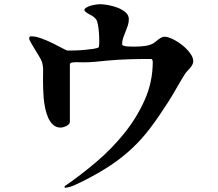

<svg xmlns="http://www.w3.org/2000/svg" viewBox="-20 -828 1040 915"><path d="M287 64 290 58Q363 8 437.5 -55Q512 -118 572 -192.5Q632 -267 670 -352.5Q708 -438 708 -534Q708 -537 706 -542Q704 -547 700 -547Q647 -547 594.5 -545.5Q542 -544 489 -539Q461 -536 433.5 -533.5Q406 -531 378 -531Q364 -531 350.5 -531.5Q337 -532 323 -530Q313 -528 313 -520V-247Q313 -241 308 -236Q303 -231 296 -227.5Q289 -224 281.5 -222Q274 -220 269 -220Q248 -220 233.5 -233Q219 -246 210 -266Q201 -286 195.5 -311.5Q190 -337 188 -362Q186 -387 185.5 -409.5Q185 -432 185 -446Q185 -468 185.5 -490Q186 -512 180 -533Q177 -542 167 -558.5Q157 -575 146.5 -592.5Q136 -610 127.5 -624.5Q119 -639 119 -645Q119 -655 128 -655Q150 -655 178.5 -644.5Q207 -634 233 -621Q259 -608 278.5 -597.5Q298 -587 303 -587Q313 -587 335 -587.5Q357 -588 380.5 -590Q404 -592 424 -595Q444 -598 451 -603Q453 -612 453 -631.5Q453 -651 451.5 -672Q450 -693 446.5 -711.5Q443 -730 437 -737Q426 -750 411 -757Q396 -764 384 -775L382 -780Q383 -787 392.5 -792.5Q402 -798 414.5 -801.5Q427 -805 439 -806.5Q451 -808 457 -808Q471 -808 494.5 -804Q518 -800 540 -791.5Q562 -783 578 -769.5Q594 -756 594 -737Q594 -721 589 -706Q584 -691 578 -676.5Q572 -662 567 -647.5Q562 -633 562 -618Q562 -612 570.5 -609.5Q579 -607 590.5 -606.5Q602 -606 612.5 -606Q623 -606 627 -606Q645 -606 667 -608.5Q689 -611 706 -619Q712 -622 719 -627.5Q726 -633 733.5 -639Q741 -645 749 -649Q757 -653 763 -653Q780 -653 803.5 -641.5Q827 -630 849 -612.5Q871 -595 886 -574.5Q901 -554 901 -536Q901 -528 896.5 -519.5Q892 -511 885 -503Q878 -495 871 -487.5Q864 -480 860 -473Q840 -441 821.5 -408.5Q803 -376 783 -344Q739 -275 698.5 -221Q658 -167 611.5 -123Q565 -79 509 -41.5Q453 -4 380 33Q360 43 336 54Q312 65 290 67Z"/></svg>

Font: SoukouMincho
Style: Regular
Weight: 400
Designer: Dr. Ken Lunde (project architect, glyph set definition & overall production); Masataka HATTORI  (production & ideograph 
Foundry: Adobe Systems Incorporated
Version: Version 1.00